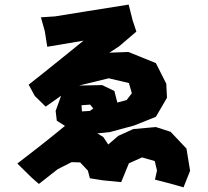

<svg xmlns="http://www.w3.org/2000/svg" viewBox="-20 -763 897 827"><path d="M156.2 -688.5 172.9 -628.9 183.6 -561.5 339.8 -587.9 243.2 -509.8 159.2 -442.4 103.5 -398.4 129.9 -349.6 176.8 -303.7 243.2 -350.6 219.7 -285.2 224.6 -243.2 259.8 -220.7 197.3 -169.9 145.5 -128.9 54.7 -58.6 115.2 1 147.5 29.3 228.5 -34.2 288.1 -64.5 325.2 -63.5 358.4 -28.3 367.2 4.9 422.9 13.7 502 21.5 535.2 -59.6 591.8 -85 646.5 -69.3 656.2 -28.3 647.5 10.7 711.9 27.3 770.5 43.9 798.8 -27.3 783.2 -123 714.8 -195.3 651.4 -215.8 553.7 -207 489.3 -177.7 446.3 -140.6 424.8 -172.9 399.4 -188.5 454.1 -194.3 558.6 -222.7 651.4 -259.8 699.2 -341.8 696.3 -402.3 651.4 -491.2 533.2 -539.1 451.2 -536.1 493.2 -563.5 567.4 -627 551.8 -673.8 534.2 -743.2 343.8 -712.9 216.8 -692.4ZM472.7 -371.1 419.9 -396.5 320.3 -394.5 448.2 -425.8 535.2 -405.3 547.9 -361.3 525.4 -332 485.4 -321.3ZM331.1 -309.6 368.2 -312.5 381.8 -295.9 367.2 -285.2 333 -283.2Z"/></svg>

Font: MaokenAssortedSans-Lite
Style: Lite
Weight: 400
Version: Version 1.400